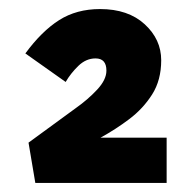

<svg xmlns="http://www.w3.org/2000/svg" viewBox="-20 -822 413 424"><path d="M58 -418 43 -507 147 -583Q174 -602 194.5 -624Q215 -646 215 -666Q215 -693 191 -693Q170 -693 153 -676.5Q136 -660 125 -641L36 -704Q72 -753 110.5 -777.5Q149 -802 201 -802Q263 -802 299.5 -768.5Q336 -735 336 -689Q336 -645 316 -613.5Q296 -582 265.5 -559Q235 -536 202 -518H348V-418Z"/></svg>

Font: Lexend Deca ExtraBold
Style: Regular
Weight: 800
Designer: Bonnie Shaver-Troup, Thomas Jockin
Foundry: Lexend
Version: Version 1.008; ttfautohint (v1.8.4.7-5d5b)